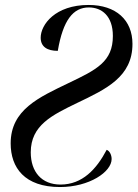

<svg xmlns="http://www.w3.org/2000/svg" viewBox="-20 -744 558 774"><path d="M222 10C340 10 430 -51 430 -103C430 -119 422 -136 410 -140C369 -62 312 0 224 0C148 0 104 -51 104 -130C104 -239 190 -280 291 -329C408 -385 514 -434 514 -567C514 -663 448 -724 337 -724C203 -724 144 -645 144 -592C144 -555 171 -539 213 -539C234 -663 275 -714 338 -714C390 -714 435 -680 435 -599C435 -495 369 -463 256 -409C138 -352 23 -302 23 -166C23 -68 79 10 222 10Z"/></svg>

Font: Noto Serif Display SemiCondensed
Style: Italic
Weight: 400
Width: 4
Italic angle: -12°
Designer: Monotype Design Team
Foundry: Monotype Imaging Inc.
Version: Version 2.009